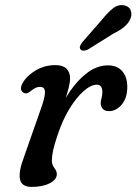

<svg xmlns="http://www.w3.org/2000/svg" viewBox="-20 -725 537 755"><path d="M78 -358.5Q70.5 -359.5 65 -367.8Q59.5 -376 65 -390Q78 -420.5 115 -444.8Q152 -469 198 -469Q227 -469 241.2 -455.2Q255.5 -441.5 255.5 -417.5Q255.5 -402 250.5 -381.8Q245.5 -361.5 238.5 -339.5Q273 -398 315.8 -433Q358.5 -468 404 -468Q441 -468 460.8 -445Q480.5 -422 480.5 -383.5Q480.5 -340 458.8 -314Q437 -288 408.5 -288Q391.5 -288 383.8 -297.5Q376 -307 376 -318.5Q376 -328.5 379.2 -339.2Q382.5 -350 382.5 -363.5Q382.5 -376 377.5 -384Q372.5 -392 361 -392Q337.5 -392 308.8 -366.8Q280 -341.5 252.8 -296.8Q225.5 -252 206.5 -194Q193.5 -156 188.8 -133.5Q184 -111 184 -93.5Q184 -77 193.8 -64.5Q203.5 -52 203.5 -40.5Q203.5 -18.5 175.2 -4.2Q147 10 104.5 10Q64.5 10 58.5 -20.5Q52.5 -51 75 -109.5L143.5 -305Q157.5 -345 156.8 -364.2Q156 -383.5 137 -383.5Q122 -383.5 104 -369.5Q97.5 -364 91 -360.2Q84.5 -356.5 78 -358.5ZM380.5 -647Q403.5 -675.5 424 -692Q444.5 -708.5 468.5 -704Q488 -700 494 -684.2Q500 -668.5 492.5 -650.5Q484.5 -632.5 468 -619Q451.5 -605.5 424.5 -592L324.5 -529.5Q316.5 -526 308.2 -526Q300 -526 296.5 -531Q292 -537 295.2 -544.8Q298.5 -552.5 305 -560.5Z"/></svg>

Font: Fraunces 9pt S100
Style: Italic
Weight: 400
Italic angle: -16°
Version: Version 1.000; ttfautohint (v1.8.3)